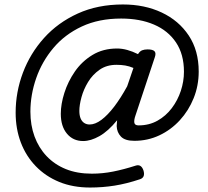

<svg xmlns="http://www.w3.org/2000/svg" viewBox="-20 -685 932 859"><path d="M252 -176Q252 -219 268 -269.5Q284 -320 315 -365Q346 -410 393.5 -439Q441 -468 504 -468Q526 -468 549.5 -461.5Q573 -455 597 -443L599 -445Q606 -456 616 -460Q626 -464 640 -464Q663 -464 671 -456Q679 -448 673 -430L586 -168Q579 -148 581 -136Q583 -124 600 -124Q647 -124 684.5 -145Q722 -166 748.5 -201Q775 -236 789 -278.5Q803 -321 803 -364Q803 -442 767.5 -495Q732 -548 669 -575Q606 -602 522 -602Q422 -602 346 -566.5Q270 -531 219 -470.5Q168 -410 142 -335.5Q116 -261 116 -185Q116 -125 134.5 -74.5Q153 -24 188.5 13.5Q224 51 274.5 71.5Q325 92 391 92Q439 92 486.5 82.5Q534 73 587 56Q612 48 622 78Q631 109 606 117Q546 137 492.5 145.5Q439 154 383 154Q306 154 245 129Q184 104 140 58.5Q96 13 73 -48Q50 -109 50 -181Q50 -273 82.5 -359.5Q115 -446 177 -515Q239 -584 328 -624.5Q417 -665 530 -665Q627 -665 703.5 -629Q780 -593 824.5 -526Q869 -459 869 -365Q869 -302 846.5 -246Q824 -190 784.5 -147Q745 -104 693 -79.5Q641 -55 581 -55Q539 -55 521 -74Q503 -93 502 -121Q502 -127 503 -134.5Q504 -142 504 -147Q464 -98 425 -76Q386 -54 352 -54Q307 -54 279.5 -87Q252 -120 252 -176ZM335 -189Q335 -169 340.5 -155.5Q346 -142 356.5 -135Q367 -128 381 -128Q406 -128 434 -149Q462 -170 491 -208Q520 -246 549 -299L577 -381Q558 -389 540 -392Q522 -395 501 -395Q457 -395 425.5 -373Q394 -351 374 -318Q354 -285 344.5 -250Q335 -215 335 -189Z"/></svg>

Font: Playwrite CZ
Style: Regular
Weight: 400
Designer: Veronika Burian, José Scaglione
Foundry: TypeTogether
Version: Version 1.002